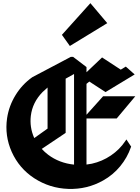

<svg xmlns="http://www.w3.org/2000/svg" viewBox="-20 -1194 897 1228"><path d="M666 -1045.9 426.8 -899.9 376 -971.2 558.1 -1173.8ZM198.2 -313Q198.2 -312.5 198.7 -312L199.2 -311L284.2 -371.6V-634.3L252 -605Q187.5 -539.1 177.2 -453.1Q168.5 -380.4 198.2 -313ZM186.5 -700.2 432.6 -830.1H447.8L533.2 -765.1V-731.9L627.9 -821.8L632.8 -826.7L752.4 -748.5L784.7 -768.1L841.3 -717.8L654.8 -605L551.3 -672.4L533.2 -657.7V-460L639.2 -578.1H845.2L726.6 -436.5H533.2V-141.6Q556.6 -144.5 567.4 -147Q633.3 -161.6 689.5 -199.7Q745.6 -237.8 781.2 -291.5L788.6 -302.2L795.4 -291.5L816.4 -259.8L818.8 -256.3L817.4 -252.9Q794.4 -186 748.5 -130.4Q702.6 -74.7 639.6 -39.6Q537.1 18.1 417 14.2Q298.3 10.3 198.7 -54.2Q102.5 -117.2 55.2 -222.2Q8.8 -325.7 25.4 -438.5Q37.1 -516.6 79.3 -585.4Q121.6 -654.3 186.5 -700.2ZM453.6 -720.7 399.9 -690.9V-344.2L396.5 -341.8L247.1 -241.7Q266.1 -220.7 287.6 -204.6Q358.9 -150.9 453.6 -141.1Z"/></svg>

Font: KJV1611
Style: Regular
Weight: 400
Version: Version 3.6.1